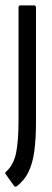

<svg xmlns="http://www.w3.org/2000/svg" viewBox="-30 -506 194 715"><path d="M32 188Q30 189 27 189Q24 189 22 186L-7 145Q-14 138 -7 133Q21 108 30 63Q39 18 39 -56V-477Q39 -486 46 -486H97Q104 -486 104 -477V-50Q104 10 98 55.5Q92 101 76.5 133.5Q61 166 32 188Z"/></svg>

Font: Sofia Sans Extra Condensed
Style: Regular
Weight: 400
Designer: Botio Nikoltchev, Ani Petrova
Foundry: lettersoup
Version: Version 4.101